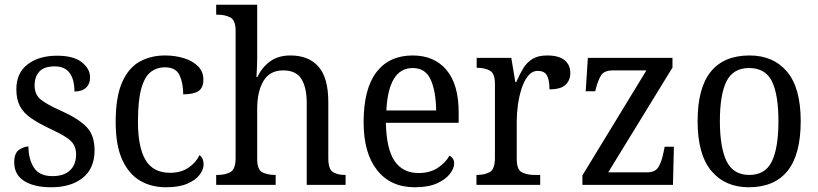

<svg xmlns="http://www.w3.org/2000/svg" viewBox="-20 -780 3449 810"><path d="M196 10Q124 10 82 -16.5Q40 -43 40 -95Q40 -134 60.5 -148Q81 -162 100 -162Q100 -109 123 -73Q146 -37 201 -37Q250 -37 275.5 -61.5Q301 -86 301 -128Q301 -152 291.5 -169Q282 -186 258 -201.5Q234 -217 191 -237Q142 -260 110.5 -282Q79 -304 64 -332.5Q49 -361 49 -404Q49 -472 96.5 -508.5Q144 -545 221 -545Q290 -545 325 -517.5Q360 -490 360 -453Q360 -426 343 -410Q326 -394 294 -394Q294 -445 273.5 -472.5Q253 -500 211 -500Q166 -500 146 -478Q126 -456 126 -420Q126 -381 152 -360Q178 -339 239 -312Q312 -279 345.5 -244Q379 -209 379 -146Q379 -70 329.5 -30Q280 10 196 10Z M680 10Q618 10 570.5 -18Q523 -46 495.5 -106.5Q468 -167 468 -265Q468 -372 495.5 -433.5Q523 -495 570 -520.5Q617 -546 676 -546Q719 -546 756 -534.5Q793 -523 815.5 -500.5Q838 -478 838 -444Q838 -410 817.5 -396Q797 -382 753 -382Q753 -429 737.5 -462.5Q722 -496 676 -496Q641 -496 615.5 -476Q590 -456 576 -406Q562 -356 562 -266Q562 -159 594 -105Q626 -51 698 -51Q743 -51 775 -72.5Q807 -94 822 -126Q839 -112 839 -87Q839 -65 822 -42.5Q805 -20 770 -5Q735 10 680 10Z M892 0V-42H899Q930 -42 952 -54Q974 -66 974 -114V-650Q974 -695 951.5 -706.5Q929 -718 899 -718H892V-760H1065V-537Q1065 -511 1063.5 -484Q1062 -457 1062 -455H1066Q1085 -496 1119.5 -521Q1154 -546 1205 -546Q1282 -546 1323.5 -499Q1365 -452 1365 -350V-114Q1365 -66 1384.5 -54Q1404 -42 1435 -42H1438V0H1274V-346Q1274 -411 1251.5 -447Q1229 -483 1175 -483Q1118 -483 1091.5 -438.5Q1065 -394 1065 -320V-109Q1065 -64 1087 -53Q1109 -42 1140 -42H1143V0Z M1730 10Q1628 10 1571 -62Q1514 -134 1514 -264Q1514 -405 1568 -475.5Q1622 -546 1721 -546Q1812 -546 1863.5 -485Q1915 -424 1915 -306V-262H1608Q1610 -152 1644.5 -101Q1679 -50 1746 -50Q1794 -50 1827 -72Q1860 -94 1876 -123Q1884 -120 1890 -111.5Q1896 -103 1896 -90Q1896 -70 1878 -46.5Q1860 -23 1823.5 -6.5Q1787 10 1730 10ZM1820 -314Q1819 -395 1797 -444Q1775 -493 1721 -493Q1669 -493 1641.5 -447Q1614 -401 1610 -314Z M1990 0V-42H1993Q2024 -42 2046 -54Q2068 -66 2068 -114V-426Q2068 -471 2046 -482.5Q2024 -494 1994 -494H1991V-536H2137L2154 -434H2158Q2171 -464 2186 -489.5Q2201 -515 2225 -530.5Q2249 -546 2288 -546Q2338 -546 2362 -526Q2386 -506 2386 -472Q2386 -441 2365.5 -422Q2345 -403 2298 -403Q2298 -444 2287 -462.5Q2276 -481 2249 -481Q2225 -481 2208 -460Q2191 -439 2180.5 -406.5Q2170 -374 2165 -337.5Q2160 -301 2160 -270V-109Q2160 -64 2182 -53Q2204 -42 2234 -42H2259V0Z M2437 0V-40L2707 -483H2567Q2529 -483 2516 -462.5Q2503 -442 2493 -403L2491 -395H2451L2460 -536H2817V-495L2546 -53H2711Q2745 -53 2758.5 -76.5Q2772 -100 2779 -136L2784 -161H2823L2819 0Z M3139 10Q3039 10 2981 -59Q2923 -128 2923 -269Q2923 -409 2978.5 -477.5Q3034 -546 3142 -546Q3243 -546 3300.5 -477.5Q3358 -409 3358 -269Q3358 -128 3302.5 -59Q3247 10 3139 10ZM3141 -42Q3209 -42 3236.5 -99.5Q3264 -157 3264 -269Q3264 -381 3236.5 -437Q3209 -493 3140 -493Q3073 -493 3045 -437Q3017 -381 3017 -269Q3017 -157 3045.5 -99.5Q3074 -42 3141 -42Z"/></svg>

Font: Noto Serif Sinhala SemiCondensed
Style: Regular
Weight: 400
Width: 4
Designer: Jelle Bosma - Monotype Design Team
Foundry: Monotype Imaging Inc.
Version: Version 2.007; ttfautohint (v1.8.4.7-5d5b)